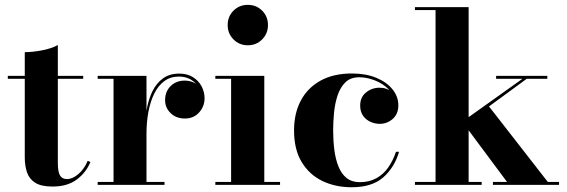

<svg xmlns="http://www.w3.org/2000/svg" viewBox="-20 -780 2391 810"><path d="M202 7Q153.5 7 128.2 -9.2Q103 -25.5 93.8 -53.2Q84.5 -81 84.5 -116V-560Q118 -560 158 -567.8Q198 -575.5 224 -590V-93Q224 -55.5 233 -40Q242 -24.5 262.5 -24.5Q285.5 -24.5 310.2 -45.2Q335 -66 350 -101.5L361.5 -96.5Q342.5 -51 303 -22Q263.5 7 202 7ZM13 -447.5V-460H331V-447.5Z M590.5 -216Q590.5 -267 598 -312.8Q605.5 -358.5 622.5 -393.8Q639.5 -429 667.5 -449.2Q695.5 -469.5 736 -469.5Q770 -469.5 794 -454.5Q818 -439.5 830.5 -415.8Q843 -392 843 -365.5Q843 -331 820 -305.5Q797 -280 760 -280Q723 -280 699.8 -302.8Q676.5 -325.5 676.5 -357.5Q676.5 -394 700 -417Q723.5 -440 759.5 -440Q783 -440 801.8 -429.5Q820.5 -419 831.2 -402Q842 -385 842 -365.5H830Q830 -389.5 818.5 -410.2Q807 -431 785.5 -444Q764 -457 734.5 -457Q699.5 -457 673.8 -438.2Q648 -419.5 631.2 -386Q614.5 -352.5 606.2 -308.8Q598 -265 598 -216ZM598 -460V-12.5H674V0H392V-12.5H459V-447.5H392V-460Z M1025.5 -589Q989.5 -589 965 -613.8Q940.5 -638.5 940.5 -674.5Q940.5 -710.5 965 -735Q989.5 -759.5 1025.5 -759.5Q1061.5 -759.5 1086 -735Q1110.5 -710.5 1110.5 -674.5Q1110.5 -638.5 1086 -613.8Q1061.5 -589 1025.5 -589ZM1095 -460V-12.5H1161.5V0H888.5V-12.5H955V-447.5H888.5V-460Z M1463.5 10Q1395.5 10 1340.5 -16.2Q1285.5 -42.5 1253 -95.8Q1220.5 -149 1220.5 -230Q1220.5 -301.5 1249 -355.5Q1277.5 -409.5 1332.2 -439.8Q1387 -470 1465 -470Q1523.5 -470 1567.5 -451.8Q1611.5 -433.5 1636 -403Q1660.5 -372.5 1660.5 -335.5Q1660.5 -299.5 1637 -278.5Q1613.5 -257.5 1581.5 -257.5Q1562.5 -257.5 1543.5 -265.8Q1524.5 -274 1512 -291.2Q1499.5 -308.5 1499.5 -334.5Q1499.5 -370 1524.2 -390Q1549 -410 1581.5 -410Q1612 -410 1635.8 -390.5Q1659.5 -371 1659.5 -335.5H1648Q1648 -362.5 1634 -384.5Q1620 -406.5 1597 -422Q1574 -437.5 1547.2 -445.8Q1520.5 -454 1495.5 -454Q1459 -454 1437.2 -432.8Q1415.5 -411.5 1404.2 -377.5Q1393 -343.5 1389.2 -304.5Q1385.5 -265.5 1385.5 -230Q1385.5 -187 1390.5 -147.8Q1395.5 -108.5 1407.8 -77.8Q1420 -47 1442 -29.2Q1464 -11.5 1498 -11.5Q1537.5 -11.5 1567.2 -27.8Q1597 -44 1617.5 -73Q1638 -102 1650.5 -139.5H1663.5Q1644 -73 1596.5 -31.5Q1549 10 1463.5 10Z M1730.5 0V-12.5H1817.5V-737.5H1730.5V-750H1957V-12.5H2012V0ZM2059.5 0V-12.5H2119L1930 -266.5L2184 -447.5H2073V-460H2289V-447.5H2202L2043 -331L2291 -12.5H2338.5V0Z"/></svg>

Font: Bodoni Moda 18pt
Style: Bold
Weight: 700
Designer: Owen Earl
Foundry: indestructible type
Version: Version 2.004